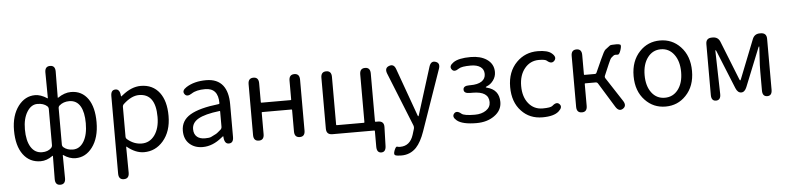

<svg xmlns="http://www.w3.org/2000/svg" viewBox="-54 -1106 6768 1650"><g transform="rotate(-5 3330.0 -281.0)"><path d="M409 229Q365 229 365 177L367 -22Q367 -27 363 -24Q312 13 259 13Q164 13 108.5 -62Q53 -137 53 -271Q53 -399 114 -480Q173 -557 259 -557Q308 -557 363 -521Q367 -518 367 -523L365 -744Q365 -796 410 -796Q454 -796 454 -744L452 -520Q452 -515 456 -518Q513 -557 569 -557Q663 -557 716 -481Q766 -408 766 -280Q766 -145 705 -64Q647 13 560 13Q507 13 456 -23Q452 -26 452 -21L454 177Q454 229 409 229ZM278 -63Q327 -63 356 -91Q367 -102 367 -117V-428Q367 -443 356 -453Q326 -480 272.5 -480Q219 -480 183 -422Q147 -364 147 -272Q147 -173 181.5 -118Q216 -63 278 -63ZM544 -63Q602 -63 637.5 -121Q673 -179 673 -279Q673 -373 643 -425Q611 -480 547 -480Q497 -480 463 -451Q452 -442 452 -428V-115Q452 -100 463 -90Q494 -63 544 -63Z M957 229Q912 229 912 177V-492Q912 -543 949 -545Q986 -548 993 -497L994 -488Q995 -481 996.5 -481Q998 -481 1011 -492Q1091 -557 1171 -557Q1274 -557 1332 -481Q1387 -408 1387 -280Q1387 -146 1316 -64Q1249 13 1151 13Q1078 13 1005 -47Q1001 -50 1001 -45L1003 177Q1003 229 957 229ZM1248 -120Q1292 -180 1292 -279Q1292 -480 1149 -480Q1084 -480 1014 -415Q1003 -405 1003 -390V-134Q1003 -120 1014 -111Q1070 -63 1137.5 -63Q1205 -63 1248 -120Z M1657 13Q1587 13 1542.5 -28Q1498 -69 1498 -141Q1498 -229 1577.5 -276.5Q1657 -324 1826 -343Q1832 -344 1832 -351Q1832 -481 1720 -481Q1643 -481 1603 -454Q1559 -425 1539 -455Q1519 -485 1563 -513Q1632 -557 1735 -557Q1831 -557 1879 -496Q1923 -439 1923 -334V-51Q1923 0 1886 2Q1849 5 1842 -46L1841 -58Q1840 -65 1838.5 -65Q1837 -65 1824 -54Q1743 13 1657 13ZM1683 -60Q1721 -60 1735 -67Q1758 -78 1781 -90Q1790 -95 1821 -122Q1832 -132 1832 -147V-279Q1832 -284 1827 -283Q1699 -268 1641 -234Q1587 -202 1587 -147Q1587 -103 1615 -80Q1640 -60 1683 -60Z M2142 0Q2096 0 2096 -52V-491Q2096 -543 2142 -543Q2187 -543 2187 -491V-328Q2187 -323 2192 -323H2444Q2449 -323 2449 -328V-491Q2449 -543 2495 -543Q2540 -543 2540 -491V-52Q2540 0 2495 0Q2449 0 2449 -52V-237Q2449 -242 2444 -242H2192Q2187 -242 2187 -237V-52Q2187 0 2142 0Z M3181 193Q3142 192 3142 140V5Q3142 0 3137 0H2776Q2724 0 2724 -52V-491Q2724 -543 2770 -543Q2815 -543 2815 -491V-79Q2815 -74 2820 -74H3054Q3059 -74 3059 -79V-491Q3059 -543 3105 -543Q3150 -543 3150 -491V-79Q3150 -74 3155 -74H3176Q3229 -74 3227 -21L3222 142Q3220 193 3181 193Z M3352 234Q3315 234 3299 227.5Q3283 221 3296 186Q3310 151 3320.5 155Q3331 159 3347 159Q3432 159 3462 66Q3470 42 3477 17Q3482 1 3476 -15L3290 -478Q3271 -527 3312 -542Q3354 -558 3371 -509L3519 -98Q3522 -89 3524.5 -89Q3527 -89 3530 -98L3658 -506Q3674 -556 3714 -542Q3754 -529 3737 -480L3554 45Q3523 134 3480 180Q3428 234 3352 234Z M4019 13Q3898 13 3851 -25Q3811 -58 3833 -85Q3856 -113 3896 -79Q3918 -60 4011 -60Q4069 -60 4107.5 -86.5Q4146 -113 4146 -157Q4146 -250 4007 -250H3984Q3932 -250 3932 -283Q3932 -316 3984 -316H3994Q4058 -316 4091.5 -338.5Q4125 -361 4125 -401.5Q4125 -442 4094.5 -463Q4064 -484 4012 -484Q3932 -484 3908 -467Q3865 -437 3845 -466Q3824 -495 3867 -525Q3912 -557 4017 -557Q4101 -557 4155 -521Q4214 -481 4214 -411Q4214 -371 4190 -338.5Q4166 -306 4133 -294Q4124 -290 4124 -287.5Q4124 -285 4132 -283Q4238 -257 4238 -150Q4238 -77 4172 -31Q4110 13 4019 13Z M4588 13Q4477 13 4407 -62Q4333 -139 4333 -270.5Q4333 -402 4412 -482Q4486 -557 4595 -557Q4681 -557 4716 -526Q4756 -492 4731 -463Q4705 -434 4666 -469Q4652 -481 4599 -481Q4524 -481 4476 -422.5Q4428 -364 4428 -270.5Q4428 -177 4474.5 -120Q4521 -63 4596 -63Q4665 -63 4681 -78Q4720 -113 4744 -86Q4768 -60 4729 -25Q4687 13 4588 13Z M4929 0Q4883 0 4883 -52V-491Q4883 -543 4929 -543Q4974 -543 4974 -491V-324Q4974 -319 4979 -319H5068Q5079 -319 5083 -329L5133 -440Q5164 -510 5177 -520Q5198 -536 5219 -552Q5227 -557 5275 -557Q5295 -557 5306.5 -551.5Q5318 -546 5305 -505Q5292 -465 5278 -467Q5273 -468 5260.5 -468Q5248 -468 5240.5 -461.5Q5233 -455 5223 -447Q5213 -439 5194 -393L5153 -297Q5148 -285 5155 -274L5290 -67Q5318 -23 5282 0Q5247 22 5219 -22L5088 -235Q5081 -246 5069 -246H4979Q4974 -246 4974 -241V-52Q4974 0 4929 0Z M5474 -62Q5398 -141 5398 -271.5Q5398 -402 5474 -482Q5545 -557 5650 -557Q5755 -557 5826 -482Q5902 -402 5902 -271.5Q5902 -141 5826 -62Q5755 13 5650 13Q5545 13 5474 -62ZM5536 -120Q5579 -63 5650 -63Q5721 -63 5764.5 -120Q5808 -177 5808 -271Q5808 -365 5764.5 -423Q5721 -481 5650.5 -481Q5580 -481 5536.5 -423Q5493 -365 5493 -271Q5493 -177 5536 -120Z M6086 0Q6045 0 6045 -52V-491Q6045 -543 6097 -543H6104Q6150 -543 6167 -501L6301 -164Q6305 -155 6307.5 -155Q6310 -155 6314 -164L6447 -500Q6464 -543 6510 -543H6517Q6569 -543 6569 -491V-52Q6569 0 6528 0Q6486 0 6486 -52V-218Q6486 -245 6487 -272L6496 -427Q6496 -432 6494 -432Q6492 -432 6488 -423L6355 -93Q6338 -51 6308 -51Q6277 -51 6260 -93L6126 -423Q6122 -432 6119.5 -432Q6117 -432 6117 -427L6126 -53Q6127 -1 6086 0Z"/></g></svg>

Font: Resource Han Rounded JP
Style: Regular
Weight: 400
Designer: Cyano Hao (round all glyphs); Ryoko NISHIZUKA 西塚涼子 (kana, bopomofo & ideographs); Paul D. Hunt (Latin, Greek & Cyrillic)
Foundry: Cyano Hao
Version: 0.990